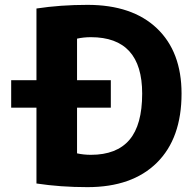

<svg xmlns="http://www.w3.org/2000/svg" viewBox="-20 -760 798 790"><path d="M26 -317V-430H130V-725Q229 -740 340 -740Q524 -740 625.5 -643.5Q727 -547 727 -375Q727 -191 625.5 -90.5Q524 10 340 10Q229 10 130 -5V-317ZM297 -430H436V-317H297V-129Q324 -123 354 -123Q460 -123 512.5 -184.5Q565 -246 565 -375Q565 -607 354 -607Q324 -607 297 -601Z"/></svg>

Font: Mplus 1p ExtraBold
Style: Regular
Weight: 800
Version: Version 1.061